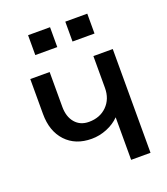

<svg xmlns="http://www.w3.org/2000/svg" viewBox="-130 -788 762 878"><g transform="rotate(-20 251.5 -348.5)"><path d="M451.2 -504.9V0H356.9V-207Q332 -181.6 295.7 -166.7Q259.3 -151.9 221.2 -151.9Q142.6 -151.9 96.2 -201.4Q49.8 -251 49.8 -335V-504.9H144V-335.9Q144 -287.1 168.7 -258.1Q193.4 -229 235.8 -229Q289.6 -229 323.2 -262.7Q356.9 -296.4 356.9 -350.1V-504.9ZM215.8 -600.1H108.9V-696.8H215.8ZM397 -600.1H290V-696.8H397Z"/></g></svg>

Font: LT Superior Med
Style: Regular
Weight: 500
Designer: Daniel Lyons
Foundry: LyonsType
Version: Version 1.000